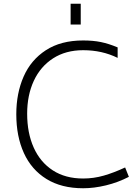

<svg xmlns="http://www.w3.org/2000/svg" viewBox="-20 -988 743 1025"><path d="M67 0ZM67 -378Q67 -490 106 -579Q145 -668 225 -720Q305 -772 424 -772Q477 -772 518.5 -763.5Q560 -755 608 -735V-679Q525 -720 424 -720Q331 -720 263.5 -676.5Q196 -633 160.5 -556.5Q125 -480 125 -381Q125 -278 160 -200Q195 -122 262 -78.5Q329 -35 424 -35Q480 -35 534 -50.5Q588 -66 648 -94L668 -44Q610 -14 546 1.5Q482 17 424 17Q308 17 228 -32.5Q148 -82 107.5 -171Q67 -260 67 -378ZM357 -968H411V-857H357Z"/></svg>

Font: Biryani ExtraLight
Style: Regular
Weight: 275
Designer: Dan Reynolds and Mathieu Reguer
Foundry: Dan Reynolds and Mathieu Reguer
Version: Version 1.004; ttfautohint (v1.1) -l 5 -r 5 -G 72 -x 0 -D la